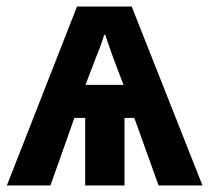

<svg xmlns="http://www.w3.org/2000/svg" viewBox="-20 -566 640 586"><path d="M273 -391Q277 -401 284 -418.5Q291 -436 298 -460H301Q309 -437 315 -419.5Q321 -402 325 -391L357 -307H241ZM134 0 207 -206H240V0H360V-206H390L464 0H598L382 -546H215L1 0Z"/></svg>

Font: Noto Sans Mono UI
Style: Bold
Weight: 700
Designer: Monotype Design team
Foundry: Monotype Imaging Inc.
Version: 1.000